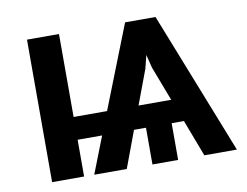

<svg xmlns="http://www.w3.org/2000/svg" viewBox="-63 -615 902 701"><g transform="rotate(-10 388.0 -264.0)"><path d="M195.3 -220.7H319.3L440.4 -528.3H553.2L761.7 0H641.1L589.4 -136.2H543.9V0H448.7V-136.2H404.3L353.5 0H232.9L286.1 -136.2H195.3V0H76.7V-528.3H195.3ZM436 -220.7H557.1L508.3 -348.6L496.1 -397.5L483.9 -348.6Z"/></g></svg>

Font: Roboto-o Medium
Style: Regular
Weight: 500
Designer: Google
Version: Version 2.134; 2016; ttfautohint (v1.6)